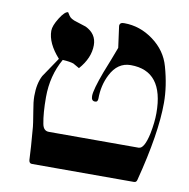

<svg xmlns="http://www.w3.org/2000/svg" viewBox="-70 -659 718 728"><g transform="rotate(10 289.0 -295.0)"><path d="M552.2 -314.9Q552.2 -196.8 503.9 -10.3Q501.5 0 492.7 0H99.1Q88.9 0 87.4 -12.7Q85.9 -54.7 78.6 -139.6Q78.6 -144.5 69.8 -198.2Q63.5 -232.4 63.5 -255.4Q63.5 -303.7 80.1 -335Q84 -341.3 130.9 -410.2Q84 -462.4 84 -510.3Q84 -529.3 103 -559.8Q122.1 -590.3 134.8 -590.3L142.6 -578.1Q149.9 -566.4 172.9 -560.1Q191.9 -553.7 209.5 -548.3Q252.4 -527.8 252.4 -483.9Q252.4 -434.6 211.9 -388.7Q204.1 -393.6 188 -402.3Q173.8 -407.2 146 -408.7Q107.9 -341.3 107.9 -258.8Q107.9 -196.8 115.7 -157.2Q120.6 -130.4 142.1 -130.9H487.3Q508.8 -130.9 522 -191.9Q530.8 -236.3 530.8 -271.5Q530.8 -434.1 403.8 -434.1Q353 -434.1 326.2 -380.9Q304.7 -338.9 304.7 -288.1Q304.7 -273.9 293.5 -274.4Q279.3 -274.4 279.3 -293.5Q279.3 -317.4 306.2 -389.6Q326.7 -440.4 345.2 -490.2Q334 -571.3 334 -572.8Q334 -586.9 351.6 -586.4Q412.6 -586.4 464.1 -548.3Q515.6 -510.3 531.7 -452.1Q552.2 -379.9 552.2 -314.9Z"/></g></svg>

Font: Accordance
Style: Regular
Weight: 400
Version: Version 1.1 (build May 11, 2018) Miklal Software Solutions, 